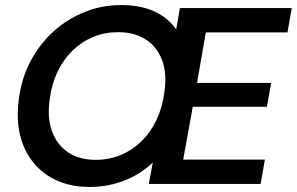

<svg xmlns="http://www.w3.org/2000/svg" viewBox="-20 -732 1181 764"><path d="M337 12Q240 12 171.5 -32.5Q103 -77 72 -155.5Q41 -234 55 -337Q65 -419 101 -487.5Q137 -556 192 -606Q247 -656 316 -684Q385 -712 462 -712Q511 -712 552 -701.5Q593 -691 626 -669Q659 -647 681 -615L696 -700H1141L1124 -603H799L764 -402H1059L1042 -307H747L709 -97H1034L1017 0H572L588 -85Q554 -53 514 -31.5Q474 -10 429 1Q384 12 337 12ZM361 -96Q414 -96 460 -115Q506 -134 542.5 -169.5Q579 -205 602.5 -254.5Q626 -304 634 -364Q645 -439 625 -492.5Q605 -546 560 -575Q515 -604 450 -604Q397 -604 351 -585Q305 -566 269 -531Q233 -496 209.5 -447.5Q186 -399 178 -339Q167 -264 187 -209.5Q207 -155 251.5 -125.5Q296 -96 361 -96Z"/></svg>

Font: DM Sans 36pt SemiBold
Style: Italic
Weight: 600
Italic angle: -10°
Designer: Colophon Foundry, Jonny Pinhorn
Foundry: Colophon Foundry
Version: Version 4.004;gftools[0.9.30]